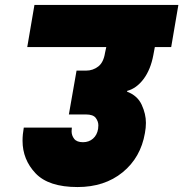

<svg xmlns="http://www.w3.org/2000/svg" viewBox="-20 -760 740 775"><path d="M599 -538Q588 -479 559.5 -441Q531 -403 493 -393V-390Q535 -374 552 -337Q569 -300 569 -264Q569 -244 565 -223Q548 -124 475 -64.5Q402 -5 293 -5Q176 -5 123.5 -60.5Q71 -116 71 -192Q71 -217 76 -245H270Q269 -237 269 -230Q269 -213 279.5 -199.5Q290 -186 315 -186Q339 -186 355.5 -200.5Q372 -215 376 -240Q377 -247 377 -254Q377 -270 366.5 -284Q356 -298 327 -298H258L289 -475H328Q355 -475 376.5 -491.5Q398 -508 404 -547L409 -570H90L119 -740H700L671 -570H605Z"/></svg>

Font: Fz Poppins Black
Style: Italic
Weight: 900
Italic angle: -10°
Designer: Ninad Kale (Devanagari), Jonny Pinhorn (Latin)
Foundry: Indian Type Foundry
Version: Vit hóa bi Vntype.Com & FontZin.Com